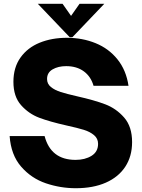

<svg xmlns="http://www.w3.org/2000/svg" viewBox="-20 -979 752 1016"><path d="M31 -259H216Q249 -133 380 -133Q430 -133 464.5 -154.5Q499 -176 499 -218Q499 -246 477.5 -264Q456 -282 423.5 -292Q391 -302 332 -315Q243 -335 187.5 -356Q132 -377 91.5 -422.5Q51 -468 51 -546Q51 -622 88.5 -674.5Q126 -727 190 -753Q254 -779 334 -779Q416 -779 486 -750.5Q556 -722 602 -664.5Q648 -607 660 -525H475Q461 -574 423.5 -601.5Q386 -629 330 -629Q288 -629 258.5 -612Q229 -595 229 -561Q229 -535 249.5 -518.5Q270 -502 301.5 -492Q333 -482 390 -469Q479 -449 537 -427Q595 -405 637 -357Q679 -309 679 -227Q679 -152 643 -97Q607 -42 540 -12.5Q473 17 381 17Q300 17 223 -9Q146 -35 92 -97Q38 -159 31 -259ZM363 -782H349L180 -959H311L356 -895L401 -959H532Z"/></svg>

Font: Open Sauce One Black
Style: Regular
Weight: 900
Designer: Alfredo Marco Pradil
Foundry: Creative Sauce Fz LLC
Version: Version 1.477